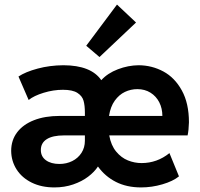

<svg xmlns="http://www.w3.org/2000/svg" viewBox="-20 -819 883 847"><path d="M29.3 -153.3Q29.3 -200.7 55.7 -235.4Q82 -270 130.1 -288.8Q178.2 -307.6 243.2 -307.6H354.5V-322.3Q354.5 -353.5 348.6 -374.5Q342.8 -395.5 321.5 -409.2Q300.3 -422.9 257.8 -422.9Q215.3 -422.9 172.4 -409.7Q129.4 -396.5 106.4 -377.9L61.5 -481.4Q92.3 -502 146 -516.4Q199.7 -530.8 259.8 -531.2Q381.8 -530.8 426.8 -465.3Q454.6 -496.1 500 -513.4Q545.4 -530.8 591.8 -531.2Q650.4 -530.8 700.7 -503.7Q751 -476.6 782.2 -419.9Q813.5 -363.3 813.5 -279.3Q812.5 -244.1 807.6 -221.7H461.9Q469.7 -177.7 492.4 -150.4Q515.1 -123 544.4 -111.3Q573.7 -99.6 604.5 -99.6Q672.9 -99.6 727.5 -143.6L769.5 -41Q743.2 -19.5 696.5 -5.9Q649.9 7.8 602.5 7.8Q539.1 7.8 491.5 -16.4Q443.8 -40.5 412.1 -84.5Q396.5 -60.5 368.9 -39.6Q341.3 -18.6 303 -5.4Q264.6 7.8 219.7 7.8Q163.1 7.8 119.9 -13.4Q76.7 -34.7 53.2 -71.5Q29.8 -108.4 29.3 -153.3ZM242.2 -95.7Q272.9 -95.7 298.6 -108.4Q324.2 -121.1 339.4 -144.5Q354.5 -168 354.5 -198.2V-221.7H262.7Q212.4 -221.7 186.3 -205.1Q160.2 -188.5 160.2 -157.2Q160.2 -128.4 182.6 -112.1Q205.1 -95.7 242.2 -95.7ZM696.3 -307.6Q696.3 -340.8 682.6 -367.7Q668.9 -394.5 643.8 -410.2Q618.7 -425.8 585.9 -425.8Q557.1 -425.8 531.2 -413.6Q505.4 -401.4 486.3 -375Q467.3 -348.6 460.9 -307.6ZM360.4 -617.2 496.1 -798.8 580.1 -719.7 418.9 -567.4Z"/></svg>

Font: Reddit Sans Chocolate
Style: Bold
Weight: 700
Designer: Stephen Hutchings
Foundry: Reddit
Version: Version 1.011